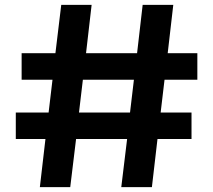

<svg xmlns="http://www.w3.org/2000/svg" viewBox="-20 -770 877 790"><path d="M144 0H269L293 -198H503L479 0H605L628 -198H768V-307H641L657 -442H792V-551H670L693 -750H567L544 -551H334L357 -750H232L208 -551H69V-442H196L180 -307H45V-198H167ZM305 -307 321 -442H531L515 -307Z"/></svg>

Font: Bounded Med
Style: Regular
Weight: 500
Designer: Vlad Churkin
Version: Version 3.0